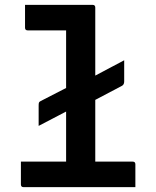

<svg xmlns="http://www.w3.org/2000/svg" viewBox="-20 -770 640 790"><path d="M66 -105H252V-311L139 -252V-335Q139 -343 140 -347Q141 -351 147 -354L252 -408V-645H94Q83 -645 83 -656V-750H361Q372 -750 372 -739V-459L491 -522V-435Q491 -422 482 -417L372 -359V-105H526Q537 -105 537 -94V0H77Q66 0 66 -11Z"/></svg>

Font: Recursive Mn Lnr St SmB
Style: Regular
Weight: 600
Monospace: yes
Version: Version 1.079;hotconv 1.0.112;makeotfexe 2.5.65598; ttfautoh